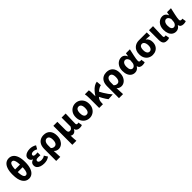

<svg xmlns="http://www.w3.org/2000/svg" viewBox="588 -3045 5479 5479"><g transform="rotate(-45 3327.5 -305.0)"><path d="M312 14Q196 14 126 -89.5Q56 -193 56 -403Q56 -541 88 -632Q120 -723 177.5 -767.5Q235 -812 312 -812Q389 -812 446.5 -767.5Q504 -723 536 -632Q568 -541 568 -403Q568 -263 536 -170.5Q504 -78 446.5 -32Q389 14 312 14ZM312 -118Q340 -118 362.5 -141.5Q385 -165 398 -227Q411 -289 411 -403Q411 -488 403 -542.5Q395 -597 381.5 -627.5Q368 -658 350 -670Q332 -682 312 -682Q291 -682 273.5 -670Q256 -658 242.5 -627.5Q229 -597 221 -542.5Q213 -488 213 -403Q213 -289 226 -227Q239 -165 261.5 -141.5Q284 -118 312 -118ZM143 -349V-456H481V-349Z M928 14Q856 14 796 -5.5Q736 -25 701 -64Q666 -103 666 -161Q666 -199 679.5 -225.5Q693 -252 717.5 -269Q742 -286 776 -294V-299Q733 -313 711.5 -348Q690 -383 690 -417Q690 -473 723.5 -508.5Q757 -544 812 -561Q867 -578 930 -578Q981 -578 1031.5 -563Q1082 -548 1124 -520L1064 -416Q1036 -434 1004 -444Q972 -454 939 -454Q899 -454 874 -438Q849 -422 849 -395Q849 -369 870 -356Q891 -343 932 -343Q949 -343 970 -344.5Q991 -346 1011 -347V-231Q986 -233 961.5 -234Q937 -235 914 -235Q868 -235 846.5 -222Q825 -209 825 -177Q825 -146 856 -128.5Q887 -111 944 -111Q971 -111 1005.5 -120.5Q1040 -130 1072 -155L1137 -52Q1083 -13 1032.5 0.5Q982 14 928 14Z M1214 202V-271Q1214 -378 1249 -445.5Q1284 -513 1345 -545.5Q1406 -578 1482 -578Q1605 -578 1674.5 -502.5Q1744 -427 1744 -291Q1744 -194 1710.5 -126Q1677 -58 1623.5 -22Q1570 14 1510 14Q1474 14 1435 0Q1396 -14 1366 -51Q1369 -7 1370.5 35Q1372 77 1374 118Q1376 159 1378 202ZM1473 -120Q1502 -120 1526 -137.5Q1550 -155 1564 -192.5Q1578 -230 1578 -289Q1578 -341 1566.5 -375.5Q1555 -410 1532.5 -428Q1510 -446 1476 -446Q1445 -446 1420 -426Q1395 -406 1380.5 -370.5Q1366 -335 1366 -285V-167Q1394 -138 1420 -129Q1446 -120 1473 -120Z M1865 202V-564H2027V-234Q2027 -173 2044 -149Q2061 -125 2098 -125Q2118 -125 2135 -132Q2152 -139 2167.5 -156Q2183 -173 2198 -201V-564H2362Q2360 -498 2357.5 -424Q2355 -350 2353 -282.5Q2351 -215 2351 -166Q2351 -139 2364 -128.5Q2377 -118 2401 -118Q2409 -118 2418 -119.5Q2427 -121 2437 -125L2457 -5Q2439 3 2417 8.5Q2395 14 2360 14Q2301 14 2265 -10Q2229 -34 2216 -81H2213Q2192 -38 2160 -14.5Q2128 9 2091 9Q2069 9 2050.5 3Q2032 -3 2017 -20Q2017 12 2017.5 39.5Q2018 67 2019.5 93Q2021 119 2023.5 145.5Q2026 172 2029 202Z M2762 14Q2690 14 2628 -21Q2566 -56 2527.5 -122.5Q2489 -189 2489 -282Q2489 -376 2527.5 -442Q2566 -508 2628 -543Q2690 -578 2762 -578Q2834 -578 2895.5 -543Q2957 -508 2995.5 -442Q3034 -376 3034 -282Q3034 -189 2995.5 -122.5Q2957 -56 2895.5 -21Q2834 14 2762 14ZM2762 -118Q2816 -118 2842 -162.5Q2868 -207 2868 -282Q2868 -332 2856.5 -369Q2845 -406 2821.5 -426Q2798 -446 2762 -446Q2726 -446 2702 -426Q2678 -406 2666.5 -369Q2655 -332 2655 -282Q2655 -207 2681 -162.5Q2707 -118 2762 -118Z M3151 0V-392Q3151 -426 3148 -473Q3145 -520 3137 -564H3298Q3305 -537 3307 -501Q3309 -465 3309 -425V-316H3313Q3356 -382 3404.5 -438Q3453 -494 3510 -531.5Q3567 -569 3633 -578L3645 -427Q3600 -417 3558.5 -393.5Q3517 -370 3470 -327Q3423 -284 3359 -216Q3329 -183 3316 -140Q3303 -97 3303 -34V0ZM3516 12Q3493 -17 3468 -55Q3443 -93 3417 -139Q3391 -185 3365 -239L3469 -344Q3498 -288 3536 -224.5Q3574 -161 3616.5 -102.5Q3659 -44 3699 0Z M3748 202V-271Q3748 -378 3783 -445.5Q3818 -513 3879 -545.5Q3940 -578 4016 -578Q4139 -578 4208.5 -502.5Q4278 -427 4278 -291Q4278 -194 4244.5 -126Q4211 -58 4157.5 -22Q4104 14 4044 14Q4008 14 3969 0Q3930 -14 3900 -51Q3903 -7 3904.5 35Q3906 77 3908 118Q3910 159 3912 202ZM4007 -120Q4036 -120 4060 -137.5Q4084 -155 4098 -192.5Q4112 -230 4112 -289Q4112 -341 4100.5 -375.5Q4089 -410 4066.5 -428Q4044 -446 4010 -446Q3979 -446 3954 -426Q3929 -406 3914.5 -370.5Q3900 -335 3900 -285V-167Q3928 -138 3954 -129Q3980 -120 4007 -120Z M4590 14Q4523 14 4472 -21Q4421 -56 4393 -122Q4365 -188 4365 -279Q4365 -373 4400 -440Q4435 -507 4492 -542.5Q4549 -578 4615 -578Q4647 -578 4676 -566.5Q4705 -555 4729.5 -530Q4754 -505 4771 -463H4776L4794 -564H4954Q4943 -515 4930.5 -460Q4918 -405 4906.5 -350.5Q4895 -296 4887.5 -249.5Q4880 -203 4880 -171Q4880 -141 4895.5 -129.5Q4911 -118 4935 -118Q4943 -118 4953 -119.5Q4963 -121 4972 -125L4992 -5Q4977 2 4953 8Q4929 14 4896 14Q4837 14 4802 -7.5Q4767 -29 4753 -81H4748Q4691 14 4590 14ZM4629 -120Q4655 -120 4678 -136.5Q4701 -153 4717 -182Q4733 -211 4735 -245L4743 -343Q4734 -369 4723 -388.5Q4712 -408 4699.5 -421Q4687 -434 4671.5 -440Q4656 -446 4638 -446Q4612 -446 4587 -428.5Q4562 -411 4546.5 -375Q4531 -339 4531 -281Q4531 -198 4557.5 -159Q4584 -120 4629 -120Z M5305 14Q5232 14 5171.5 -19.5Q5111 -53 5075 -118Q5039 -183 5039 -276Q5039 -349 5061.5 -403.5Q5084 -458 5122.5 -493.5Q5161 -529 5210 -546.5Q5259 -564 5312 -564H5635V-431Q5589 -435 5553 -439Q5517 -443 5473 -444V-439Q5515 -414 5539 -364.5Q5563 -315 5563 -250Q5563 -168 5530 -109Q5497 -50 5438.5 -18Q5380 14 5305 14ZM5307 -118Q5338 -118 5361 -135.5Q5384 -153 5396.5 -186.5Q5409 -220 5409 -267Q5409 -313 5397.5 -350.5Q5386 -388 5363 -410.5Q5340 -433 5307 -433Q5276 -433 5253 -417Q5230 -401 5217.5 -366Q5205 -331 5205 -276Q5205 -226 5217.5 -190.5Q5230 -155 5253 -136.5Q5276 -118 5307 -118Z M5881 14Q5820 14 5786 -9Q5752 -32 5738 -74Q5724 -116 5724 -172V-564H5888Q5886 -498 5883 -424Q5880 -350 5878 -282.5Q5876 -215 5876 -166Q5876 -139 5887.5 -128.5Q5899 -118 5923 -118Q5930 -118 5939.5 -119.5Q5949 -121 5957 -125L5977 -5Q5959 3 5937.5 8.5Q5916 14 5881 14Z M6248 14Q6181 14 6130 -21Q6079 -56 6051 -122Q6023 -188 6023 -279Q6023 -373 6058 -440Q6093 -507 6150 -542.5Q6207 -578 6273 -578Q6305 -578 6334 -566.5Q6363 -555 6387.5 -530Q6412 -505 6429 -463H6434L6452 -564H6612Q6601 -515 6588.5 -460Q6576 -405 6564.5 -350.5Q6553 -296 6545.5 -249.5Q6538 -203 6538 -171Q6538 -141 6553.5 -129.5Q6569 -118 6593 -118Q6601 -118 6611 -119.5Q6621 -121 6630 -125L6650 -5Q6635 2 6611 8Q6587 14 6554 14Q6495 14 6460 -7.5Q6425 -29 6411 -81H6406Q6349 14 6248 14ZM6287 -120Q6313 -120 6336 -136.5Q6359 -153 6375 -182Q6391 -211 6393 -245L6401 -343Q6392 -369 6381 -388.5Q6370 -408 6357.5 -421Q6345 -434 6329.5 -440Q6314 -446 6296 -446Q6270 -446 6245 -428.5Q6220 -411 6204.5 -375Q6189 -339 6189 -281Q6189 -198 6215.5 -159Q6242 -120 6287 -120Z"/></g></svg>

Font: Noto Sans KR ExtraBold
Style: Regular
Weight: 800
Designer: Ryoko NISHIZUKA  (kana, bopomofo & ideographs); Paul D. Hunt (Latin, Greek & Cyrillic); Sandoll Communications , Soo-you
Foundry: Adobe
Version: Version 2.004-H2;hotconv 1.0.118;makeotfexe 2.5.65603